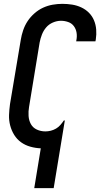

<svg xmlns="http://www.w3.org/2000/svg" viewBox="-20 -763 540 998"><path d="M158 215 192 8Q165 7 138 -0.5Q111 -8 89.5 -23.5Q68 -39 54 -61.5Q40 -84 33 -110.5Q26 -137 27 -165Q28 -193 32 -222L88 -556Q92 -581 100.5 -606Q109 -631 123.5 -653Q138 -675 159 -693.5Q180 -712 204 -723Q228 -734 253.5 -738.5Q279 -743 304 -743Q330 -743 355 -739Q380 -735 402.5 -724.5Q425 -714 442 -697Q459 -680 468.5 -657.5Q478 -635 480 -609.5Q482 -584 478 -558L476 -548H376L377 -554Q381 -574 378 -593Q375 -612 364 -627Q353 -642 334.5 -648.5Q316 -655 297 -655Q276 -655 255 -646Q234 -637 220 -620.5Q206 -604 198 -583.5Q190 -563 186 -542L131 -207Q127 -184 128.5 -160.5Q130 -137 140.5 -118Q151 -99 171.5 -89.5Q192 -80 216 -80Q230 -80 244 -83.5Q258 -87 271 -94.5Q284 -102 294 -113.5Q304 -125 312 -137H317L259 215Z"/></svg>

Font: Iosevka Term Curly Semibold
Style: Italic
Weight: 600
Italic angle: -9°
Designer: Belleve Invis
Foundry: Belleve Invis
Version: Version 32.3.0